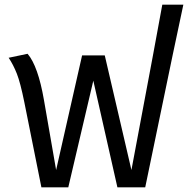

<svg xmlns="http://www.w3.org/2000/svg" viewBox="-20 -801 804 821"><path d="M764 -781 718 -564 601 0H482L379 -456L272 0H157L84 -364Q67 -448 52 -486Q37 -524 17 -554L98 -571Q143 -518 168 -373L220 -74L331 -564H428L542 -74L634 -564L674 -781Z"/></svg>

Font: FiraGOUPP
Style: Medium
Weight: 400
Designer: bBox Type
Foundry: bBox Type GmbH
Version: Version 1.001